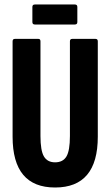

<svg xmlns="http://www.w3.org/2000/svg" viewBox="-20 -828 491 854"><path d="M225 6Q36 6 36 -220V-644Q36 -655 46 -655H151Q160 -655 160 -644V-223Q160 -158 175.5 -132Q191 -106 225 -106Q260 -106 275.5 -132Q291 -158 291 -223V-644Q291 -655 301 -655H405Q415 -655 415 -644V-220Q415 6 225 6ZM135 -719Q124 -719 124 -730V-797Q124 -808 135 -808H313Q324 -808 324 -797V-730Q324 -719 313 -719Z"/></svg>

Font: Sofia Sans Extra Condensed ExtraBold
Style: Regular
Weight: 800
Designer: Botio Nikoltchev, Ani Petrova
Foundry: lettersoup
Version: Version 4.101; ttfautohint (v1.8.4.7-5d5b)